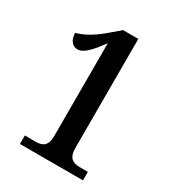

<svg xmlns="http://www.w3.org/2000/svg" viewBox="-174 -818 833 918"><g transform="rotate(30 242.0 -359.0)"><path d="M79 0H427V-47H381C342 -47 318 -63 318 -116V-718H234L174 -667C116 -619 77 -602 42 -592C42 -553 63 -529 90 -529C125 -529 159 -569 202 -627V-116C202 -58 175 -47 139 -47H79Z"/></g></svg>

Font: Noto Serif Myanmar Condensed SemiBold
Style: Regular
Weight: 600
Width: 3
Designer: Ben Mitchell and the Monotype Design Team
Foundry: Monotype Imaging Inc.
Version: Version 2.106